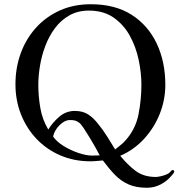

<svg xmlns="http://www.w3.org/2000/svg" viewBox="-20 -762 860 907"><path d="M451 -28Q445 -40 432.5 -62.5Q420 -85 404.5 -110.5Q389 -136 375.5 -156.5Q362 -177 353 -183Q342 -191 332.5 -193Q323 -195 310 -195Q293 -195 275.5 -182.5Q258 -170 246 -152Q234 -134 231 -117Q246 -94 279.5 -73Q313 -52 350.5 -39.5Q388 -27 415 -27Q424 -27 433 -27.5Q442 -28 451 -28ZM648 -361Q648 -418 635 -479.5Q622 -541 593 -593.5Q564 -646 516.5 -679Q469 -712 400 -712Q348 -712 308 -689.5Q268 -667 240 -629.5Q212 -592 194.5 -546Q177 -500 169 -452Q161 -404 161 -361Q161 -307 170.5 -252Q180 -197 208 -150Q228 -183 260 -210.5Q292 -238 333 -238Q371 -238 396.5 -221.5Q422 -205 444 -176Q467 -148 486 -117.5Q505 -87 524 -56Q537 -67 550 -77Q563 -87 574 -100Q621 -153 634.5 -223Q648 -293 648 -361ZM803 49Q803 52 798.5 58Q794 64 792 66Q770 93 739.5 109Q709 125 674 125Q623 125 587 109Q551 93 523 64Q495 35 466 -4Q451 -3 436.5 -1.5Q422 0 407 0Q330 0 265 -28Q200 -56 152.5 -106Q105 -156 79 -222Q53 -288 53 -364Q53 -442 78 -510.5Q103 -579 150 -631Q197 -683 262.5 -712.5Q328 -742 409 -742Q524 -742 602 -692Q680 -642 720.5 -556Q761 -470 761 -361Q761 -291 735 -225Q709 -159 661 -106.5Q613 -54 548 -26Q583 17 621 45.5Q659 74 717 74Q723 74 737.5 71Q752 68 765.5 62.5Q779 57 782 52L787 47Q789 45 791 43Q793 41 794 41Q803 41 803 49Z"/></svg>

Font: Kaisei HarunoUmi
Style: Regular
Weight: 400
Designer: Font-Kai, 金井和夫
Foundry: KAZUO KANAI
Version: Version 5.003